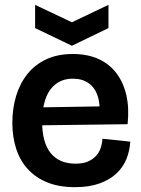

<svg xmlns="http://www.w3.org/2000/svg" viewBox="-20 -759 583 793"><path d="M290 14Q223 14 174.5 -6Q126 -26 94 -61.5Q62 -97 46.5 -145.5Q31 -194 31 -252Q31 -311 46.5 -362.5Q62 -414 93 -453Q124 -492 171 -514Q218 -536 281 -536Q341 -536 386.5 -515.5Q432 -495 461 -456.5Q490 -418 502 -365Q514 -312 507 -246L111 -241V-315L418 -320L390 -277Q395 -328 383.5 -362.5Q372 -397 346 -415.5Q320 -434 281 -434Q239 -434 210.5 -412Q182 -390 168 -350.5Q154 -311 154 -257Q154 -170 189.5 -126.5Q225 -83 292 -83Q323 -83 343.5 -92Q364 -101 377 -115.5Q390 -130 396 -148.5Q402 -167 403 -186L518 -174Q516 -137 502.5 -103Q489 -69 461.5 -43Q434 -17 391.5 -1.5Q349 14 290 14ZM125 -739 277 -667 428 -739V-643L277 -570L125 -643Z"/></svg>

Font: Bricolage Grotesque 72pt SemiBold
Style: Regular
Weight: 600
Version: Version 1.001;gftools[0.9.33.dev8+g029e19f]